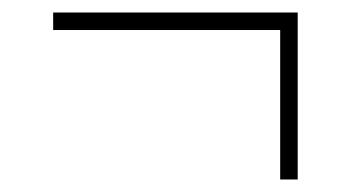

<svg xmlns="http://www.w3.org/2000/svg" viewBox="-20 -399 550 307"><path d="M428 -112H456V-379H65V-351H428Z"/></svg>

Font: Noto Serif SemiCondensed Thin
Style: Italic
Weight: 100
Width: 4
Italic angle: -12°
Designer: Monotype Design Team
Foundry: Monotype Imaging Inc.
Version: Version 2.013